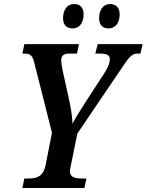

<svg xmlns="http://www.w3.org/2000/svg" viewBox="-20 -933 728 953"><path d="M519 -792C545 -792 574 -810 574 -862C574 -897 554 -913 527 -913C493 -913 472 -885 472 -843C472 -808 490 -792 519 -792ZM341 -792C366 -792 395 -810 395 -862C395 -897 376 -913 348 -913C314 -913 293 -885 293 -843C293 -808 311 -792 341 -792ZM91 0H399L409 -47H389C353 -47 327 -53 327 -83C327 -89 329 -100 332 -113L364 -270L578 -586C618 -646 633 -667 661 -667H677L688 -714H465L453 -667H474C511 -667 525 -659 525 -640C525 -619 515 -596 495 -565L407 -430C376 -382 353 -345 340 -319C339 -358 330 -406 321 -447L304 -524C295 -564 284 -609 284 -635C284 -655 295 -667 322 -667H362L372 -714H101L91 -667H102C136 -667 143 -652 152 -614L238 -274L206 -112C194 -56 161 -47 124 -47H101Z"/></svg>

Font: Noto Serif Condensed SemiBold
Style: Italic
Weight: 600
Width: 3
Italic angle: -12°
Designer: Monotype Design Team
Foundry: Monotype Imaging Inc.
Version: Version 2.014